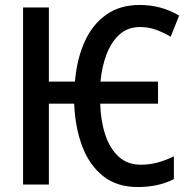

<svg xmlns="http://www.w3.org/2000/svg" viewBox="-20 -744 766 774"><path d="M535 10Q452 10 396.5 -33.5Q341 -77 312 -153Q283 -229 279 -326H177V0H73V-714H177V-415H282Q290 -507 321.5 -576.5Q353 -646 408.5 -685Q464 -724 543 -724Q631 -724 702 -681L668 -596Q639 -613 609 -624Q579 -635 544 -635Q496 -635 463 -606Q430 -577 410.5 -527.5Q391 -478 385 -415H617V-326H384Q386 -256 404.5 -200.5Q423 -145 458.5 -112.5Q494 -80 548 -80Q583 -80 616 -89Q649 -98 681 -114V-22Q619 10 535 10Z"/></svg>

Font: Avrile Sans Condensed Medium
Style: Regular
Weight: 500
Width: 3
Designer: Monotype Design Team
Foundry: Monotype Imaging Inc.
Version: Version 2.001;September 10, 2019;FontCreator 11.5.0.2425 64-